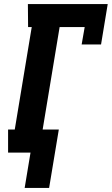

<svg xmlns="http://www.w3.org/2000/svg" viewBox="-20 -755 553 950"><path d="M102 175 131 0H20V-114H53L137 -621H119L118 -735H513L480 -535H384L399 -621H275L191 -114H271L223 175Z"/></svg>

Font: Iosevka Curly Slab Heavy
Style: Italic
Weight: 900
Italic angle: -9°
Monospace: yes
Designer: Belleve Invis
Foundry: Belleve Invis
Version: Version 22.1.2; ttfautohint (v1.8.4)